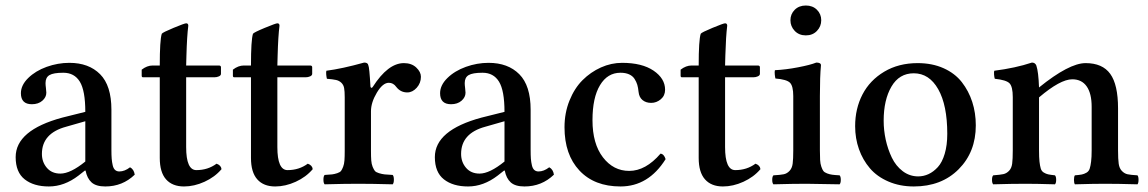

<svg xmlns="http://www.w3.org/2000/svg" viewBox="-20 -670 4184 700"><path d="M291 -81.1V-228L221.2 -208Q132.8 -184.1 132.8 -108.9Q132.8 -79.1 150.9 -58.1Q168.9 -37.1 200.2 -37.1Q236.8 -37.1 291 -81.1ZM292 -47.9H289.1L266.1 -29.8Q214.4 9.8 158.2 9.8Q103 9.8 70.1 -16.1Q37.1 -42 37.1 -97.2Q37.1 -195.3 207 -241.2L291 -262.2Q291 -339.8 271 -372.3Q251 -404.8 210.9 -404.8Q174.8 -404.8 160.4 -396.2Q146 -387.7 146 -367.2Q146 -359.9 147.5 -348.6Q148.9 -337.4 148.9 -332Q148.9 -315.4 134.3 -302.7Q119.6 -290 96.2 -290Q56.2 -290 56.2 -330.1Q56.2 -359.4 82.8 -385.5Q109.4 -411.6 150.1 -426.3Q190.9 -440.9 232.9 -440.9Q303.7 -440.9 345 -399.4Q386.2 -357.9 386.2 -270V-124Q386.2 -104 387.2 -91.6Q388.2 -79.1 390.9 -67.4Q393.6 -55.7 399.7 -50.3Q405.8 -44.9 415 -44.9Q434.6 -44.9 454.1 -60.1Q468.3 -52.7 471.2 -33.2Q426.8 9.8 363.8 9.8Q330.1 9.8 313.7 -5.1Q297.4 -20 292 -47.9Z M536.6 -431.2H562.5Q562.5 -523.9 569.8 -546.9Q572.8 -551.8 612.8 -568.4Q652.8 -585 658.7 -585Q666.5 -585 666.5 -576.2Q661.6 -538.1 659.7 -467.8L658.7 -431.2H777.8Q785.6 -431.2 785.6 -424.8V-400.9Q785.6 -395 778.1 -391.6Q770.5 -388.2 761.7 -388.2H658.7V-133.8Q658.7 -49.8 695.8 -49.8Q737.8 -49.8 769.5 -73.2Q786.1 -67.4 787.6 -53.2Q763.2 -24.4 725.6 -7.3Q688 9.8 650.9 9.8Q608.4 9.8 585.4 -16.1Q562.5 -42 562.5 -94.2V-388.2H501.5Q496.6 -388.2 496.6 -394V-416Q516.1 -431.2 536.6 -431.2Z M869.1 -431.2H895Q895 -523.9 902.3 -546.9Q905.3 -551.8 945.3 -568.4Q985.4 -585 991.2 -585Q999 -585 999 -576.2Q994.1 -538.1 992.2 -467.8L991.2 -431.2H1110.4Q1118.2 -431.2 1118.2 -424.8V-400.9Q1118.2 -395 1110.6 -391.6Q1103 -388.2 1094.2 -388.2H991.2V-133.8Q991.2 -49.8 1028.3 -49.8Q1070.3 -49.8 1102.1 -73.2Q1118.7 -67.4 1120.1 -53.2Q1095.7 -24.4 1058.1 -7.3Q1020.5 9.8 983.4 9.8Q940.9 9.8 918 -16.1Q895 -42 895 -94.2V-388.2H834Q829.1 -388.2 829.1 -394V-416Q848.6 -431.2 869.1 -431.2Z M1332.5 -264.2V-120.1Q1332.5 -98.6 1333.5 -85.2Q1334.5 -71.8 1338.6 -61.8Q1342.8 -51.8 1346.7 -46.9Q1350.6 -42 1361.8 -38.6Q1373 -35.2 1382.3 -34.2Q1391.6 -33.2 1411.6 -32.2Q1416 -27.8 1416 -15.1Q1416 -2.4 1411.6 2Q1335.4 0 1285.6 0Q1237.8 0 1163.6 2Q1159.2 -2.4 1159.2 -15.1Q1159.2 -27.8 1163.6 -32.2Q1182.1 -33.2 1190.7 -34.2Q1199.2 -35.2 1209.5 -38.6Q1219.7 -42 1223.4 -46.9Q1227.1 -51.8 1231 -61.8Q1234.9 -71.8 1235.8 -85.2Q1236.8 -98.6 1236.8 -120.1V-314.9Q1236.8 -337.4 1234.6 -349.1Q1232.4 -360.8 1224.4 -368.4Q1216.3 -376 1205.3 -378.4Q1194.3 -380.9 1171.9 -382.8Q1170.4 -387.7 1169.4 -397.5Q1168.5 -407.2 1169.9 -412.1Q1227.1 -419.4 1307.6 -441.9Q1321.3 -441.9 1322.8 -432.1Q1326.7 -425.3 1330.6 -355Q1330.6 -351.6 1333.3 -350.1Q1335.9 -348.6 1338.9 -353Q1394.5 -439.9 1452.6 -439.9Q1480.5 -439.9 1497.6 -423.8Q1514.6 -407.7 1514.6 -390.1Q1514.6 -367.2 1499.3 -350.1Q1483.9 -333 1464.8 -333Q1440.4 -333 1424.8 -353Q1414.1 -368.2 1397.5 -368.2Q1375.5 -368.2 1354 -332.3Q1332.5 -296.4 1332.5 -264.2Z M1819.3 -81.1V-228L1749.5 -208Q1661.1 -184.1 1661.1 -108.9Q1661.1 -79.1 1679.2 -58.1Q1697.3 -37.1 1728.5 -37.1Q1765.1 -37.1 1819.3 -81.1ZM1820.3 -47.9H1817.4L1794.4 -29.8Q1742.7 9.8 1686.5 9.8Q1631.3 9.8 1598.4 -16.1Q1565.4 -42 1565.4 -97.2Q1565.4 -195.3 1735.4 -241.2L1819.3 -262.2Q1819.3 -339.8 1799.3 -372.3Q1779.3 -404.8 1739.3 -404.8Q1703.1 -404.8 1688.7 -396.2Q1674.3 -387.7 1674.3 -367.2Q1674.3 -359.9 1675.8 -348.6Q1677.2 -337.4 1677.2 -332Q1677.2 -315.4 1662.6 -302.7Q1647.9 -290 1624.5 -290Q1584.5 -290 1584.5 -330.1Q1584.5 -359.4 1611.1 -385.5Q1637.7 -411.6 1678.5 -426.3Q1719.2 -440.9 1761.2 -440.9Q1832 -440.9 1873.3 -399.4Q1914.6 -357.9 1914.6 -270V-124Q1914.6 -104 1915.5 -91.6Q1916.5 -79.1 1919.2 -67.4Q1921.9 -55.7 1928 -50.3Q1934.1 -44.9 1943.4 -44.9Q1962.9 -44.9 1982.4 -60.1Q1996.6 -52.7 1999.5 -33.2Q1955.1 9.8 1892.1 9.8Q1858.4 9.8 1842 -5.1Q1825.7 -20 1820.3 -47.9Z M2406.7 -89.8Q2344.2 9.8 2242.2 9.8Q2147 9.8 2092.5 -48.3Q2038.1 -106.4 2038.1 -206.1Q2038.1 -258.3 2056.2 -303.2Q2074.2 -348.1 2103.8 -377.7Q2133.3 -407.2 2170.9 -424.1Q2208.5 -440.9 2248 -440.9Q2320.8 -440.9 2362.8 -412.4Q2404.8 -383.8 2404.8 -342.8Q2404.8 -321.3 2389.2 -308.1Q2373.5 -294.9 2354 -294.9Q2335 -294.9 2322.5 -305.2Q2310.1 -315.4 2308.1 -335Q2306.6 -350.1 2303.5 -360.8Q2300.3 -371.6 2293.5 -382.3Q2286.6 -393.1 2273.7 -398.9Q2260.7 -404.8 2242.2 -404.8Q2194.8 -404.8 2167.5 -359.4Q2140.1 -314 2140.1 -231.9Q2140.1 -146 2178.2 -96.4Q2216.3 -46.9 2273.9 -46.9Q2334 -46.9 2388.2 -109.9Q2400.9 -108.4 2406.7 -89.8Z M2501.5 -431.2H2527.3Q2527.3 -523.9 2534.7 -546.9Q2537.6 -551.8 2577.6 -568.4Q2617.7 -585 2623.5 -585Q2631.3 -585 2631.3 -576.2Q2626.5 -538.1 2624.5 -467.8L2623.5 -431.2H2742.7Q2750.5 -431.2 2750.5 -424.8V-400.9Q2750.5 -395 2742.9 -391.6Q2735.4 -388.2 2726.6 -388.2H2623.5V-133.8Q2623.5 -49.8 2660.6 -49.8Q2702.6 -49.8 2734.4 -73.2Q2751 -67.4 2752.4 -53.2Q2728 -24.4 2690.4 -7.3Q2652.8 9.8 2615.7 9.8Q2573.2 9.8 2550.3 -16.1Q2527.3 -42 2527.3 -94.2V-388.2H2466.3Q2461.4 -388.2 2461.4 -394V-416Q2481 -431.2 2501.5 -431.2Z M2969.2 -319.8V-122.1Q2969.2 -100.6 2970 -86.9Q2970.7 -73.2 2974.4 -62.5Q2978 -51.8 2981.9 -46.6Q2985.8 -41.5 2995.4 -37.8Q3004.9 -34.2 3014.2 -33Q3023.4 -31.7 3041 -30.8Q3045.4 -26.4 3045.4 -14.4Q3045.4 -2.4 3041 2Q3022 1.5 2981.2 1Q2940.4 0.5 2919.9 0Q2872.1 0 2799.8 2Q2795.4 -2.4 2795.4 -14.4Q2795.4 -26.4 2799.8 -30.8Q2825.7 -32.2 2837.4 -34.7Q2849.1 -37.1 2858.4 -46.9Q2867.7 -56.6 2869.9 -73.2Q2872.1 -89.8 2872.1 -122.1V-319.8Q2872.1 -356.4 2860.1 -368.4Q2848.1 -380.4 2807.1 -383.8Q2805.7 -388.7 2804.7 -398.4Q2803.7 -408.2 2805.2 -414.1Q2845.2 -416 2889.6 -424.6Q2934.1 -433.1 2956.1 -441.9Q2973.1 -441.9 2973.1 -432.1Q2969.2 -391.1 2969.2 -319.8ZM2877.4 -557.4Q2861.8 -573.7 2861.8 -596.2Q2861.8 -618.7 2877.4 -634.3Q2893.1 -649.9 2918 -649.9Q2942.9 -649.9 2958.5 -634.3Q2974.1 -618.7 2974.1 -596.2Q2974.1 -573.7 2958.5 -557.4Q2942.9 -541 2918 -541Q2893.1 -541 2877.4 -557.4Z M3097.7 -210Q3097.7 -273.9 3124.5 -325.7Q3151.4 -377.4 3203.9 -408.7Q3256.3 -439.9 3325.7 -439.9Q3378.4 -439.9 3419.9 -421.4Q3461.4 -402.8 3486.6 -370.6Q3511.7 -338.4 3524.7 -298.3Q3537.6 -258.3 3537.6 -212.9Q3537.6 -115.7 3475.1 -53Q3412.6 9.8 3311.5 9.8Q3260.7 9.8 3219.2 -8.1Q3177.7 -25.9 3151.6 -56.4Q3125.5 -86.9 3111.6 -126.2Q3097.7 -165.5 3097.7 -210ZM3311.5 -402.8Q3258.3 -402.8 3230 -354.2Q3201.7 -305.7 3201.7 -230Q3201.7 -195.3 3209.2 -160.6Q3216.8 -126 3231.4 -95.5Q3246.1 -64.9 3271.2 -45.9Q3296.4 -26.9 3327.6 -26.9Q3347.2 -26.9 3365.2 -35.2Q3383.3 -43.5 3399.2 -60.8Q3415 -78.1 3424.3 -109.4Q3433.6 -140.6 3433.6 -182.1Q3433.6 -286.6 3400.6 -344.7Q3367.7 -402.8 3311.5 -402.8Z M4056.2 -274.9V-122.1Q4056.2 -89.8 4058.6 -73Q4061 -56.2 4070.3 -46.6Q4079.6 -37.1 4090.8 -34.7Q4102.1 -32.2 4127 -30.8Q4130.9 -26.4 4130.9 -14.4Q4130.9 -2.4 4127 2Q4056.6 0 4008.3 0Q3967.3 0 3898.9 2Q3895.5 -2.4 3895.5 -14.4Q3895.5 -26.4 3898.9 -30.8Q3916 -32.2 3924.3 -33.9Q3932.6 -35.6 3941.2 -40.5Q3949.7 -45.4 3952.9 -55.4Q3956.1 -65.4 3958 -81.1Q3960 -96.7 3960 -122.1V-280.8Q3960 -329.1 3941.9 -355Q3923.8 -380.9 3889.2 -380.9Q3845.7 -380.9 3768.1 -314.9V-122.1Q3768.1 -96.2 3769.8 -80.8Q3771.5 -65.4 3774.4 -55.7Q3777.3 -45.9 3785.4 -41Q3793.5 -36.1 3801.3 -34.4Q3809.1 -32.7 3826.2 -30.8Q3830.6 -26.4 3830.6 -14.4Q3830.6 -2.4 3826.2 2Q3757.8 0 3720.2 0Q3669.4 0 3601.1 2Q3596.7 -2.4 3596.7 -14.4Q3596.7 -26.4 3601.1 -30.8Q3627 -32.7 3638.2 -35.2Q3649.4 -37.6 3658.7 -47.1Q3668 -56.6 3670.2 -73.2Q3672.4 -89.8 3672.4 -122.1V-315.9Q3672.4 -354 3660.6 -366.2Q3648.9 -378.4 3606.9 -382.8Q3605 -387.7 3604.2 -398.2Q3603.5 -408.7 3605 -412.1Q3682.1 -421.9 3742.2 -441.9Q3753.9 -441.9 3758.3 -431.2Q3766.1 -408.2 3768.1 -351.1Q3877.9 -439.9 3938 -439.9Q3999.5 -439.9 4027.8 -400.6Q4056.2 -361.3 4056.2 -274.9Z"/></svg>

Font: Common Serif Medium
Style: Regular
Weight: 500
Designer: Philipp H. Poll, Khaled Hosny
Foundry: Stefan Peev, Context Ltd.
Version: Version 1.026